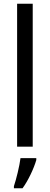

<svg xmlns="http://www.w3.org/2000/svg" viewBox="-20 -780 264 1021"><path d="M154 0V-760H71V0ZM173 71V61H89C84 102 66 175 54 210V221H100C130 180 160 116 173 71Z"/></svg>

Font: Noto Sans Lao Looped Condensed
Style: Regular
Weight: 400
Width: 3
Designer: Mark Frömberg, Ben Mitchell
Foundry: The Fontpad Ltd
Version: Version 1.003